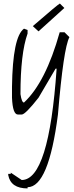

<svg xmlns="http://www.w3.org/2000/svg" viewBox="-20 -1009 410 1071"><path d="M313 -829.1H339.8L367.2 -801.8Q334 -738.8 303.2 -370.1Q251 35.2 133.8 35.2V42Q40 42 25.9 -32.2V-39.1H40V-45.9L101.1 -4.9Q252.9 -4.9 295.9 -626H290L194.8 -463.9Q121.1 -370.1 101.1 -370.1H80.1Q50.8 -370.1 46.9 -463.9V-524.9Q50.8 -804.2 113.8 -849.1L133.8 -841.8V-821.8Q94.2 -710.9 94.2 -483.9Q101.1 -437 113.8 -437Q234.9 -549.8 313 -829.1ZM194.8 -834 163.1 -863.3Q302.7 -984.4 314 -989.3L338.9 -964.4Z"/></svg>

Font: Loved by the King
Style: Regular
Weight: 400
Designer: Kimberly Geswein
Foundry: Kimberly Geswein
Version: Version 1.002 2006